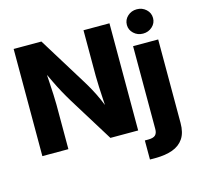

<svg xmlns="http://www.w3.org/2000/svg" viewBox="-133 -913 1308 1259"><g transform="rotate(-15 521.0 -283.0)"><path d="M55.7 0V-727.5H244.1L447.3 -398.4Q466.3 -367.7 485.1 -333.3Q503.9 -298.8 522.5 -257.1Q541 -215.3 559.6 -163.1L543 -157.7Q540 -197.3 537.1 -245.8Q534.2 -294.4 532 -340.3Q529.8 -386.2 529.8 -417V-727.5H706.1V0H517.6L331.1 -301.3Q307.1 -340.8 286.9 -377.7Q266.6 -414.6 245.8 -458.3Q225.1 -502 197.8 -559.1L219.2 -561Q222.7 -508.8 225.6 -459.2Q228.5 -409.7 230.5 -368.9Q232.4 -328.1 232.4 -301.8V0ZM816.9 -542.5H987.3V24.4Q987.3 90.3 960.7 129.6Q934.1 168.9 885.3 186.5Q836.4 204.1 769.5 204.1H731.4V74.7H753.9Q789.1 74.7 803 61.3Q816.9 47.9 816.9 20ZM902.3 -605Q865.2 -605 839.4 -629.2Q813.5 -653.3 813.5 -687Q813.5 -722.2 839.4 -746.1Q865.2 -770 902.3 -770Q939 -770 965.1 -746.1Q991.2 -722.2 991.2 -687Q991.2 -652.8 965.1 -628.9Q939 -605 902.3 -605Z"/></g></svg>

Font: Inter 16pt ExtraBold
Style: Regular
Weight: 800
Version: Version 4.001;git-66647c0bb